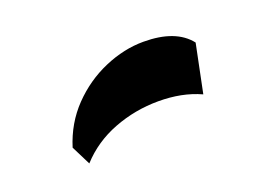

<svg xmlns="http://www.w3.org/2000/svg" viewBox="-46 -919 593 420"><g transform="rotate(-20 250.0 -709.0)"><path d="M105 -604.8 82.5 -649.7Q98.5 -701.2 134.1 -738.1Q169.8 -775 215.6 -794.7Q261.5 -814.5 307 -814.5Q382.2 -814.5 414 -773.8L391 -661.5Q369 -671.5 344.6 -676.3Q320.3 -681 293.3 -681Q239 -681 189.3 -661.9Q139.5 -642.8 105 -604.8Z"/></g></svg>

Font: Savate ExtraLight
Style: Regular
Weight: 200
Designer: Max Esnée
Foundry: Plomb Type
Version: Version 2.000